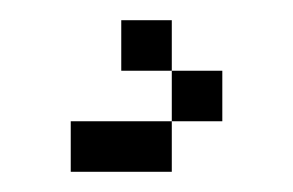

<svg xmlns="http://www.w3.org/2000/svg" viewBox="-20 -20 290 190"><path d="M50 100V150H150V100ZM100 50H150V0H100ZM150 100H200V50H150Z"/></svg>

Font: LS-VG5000 Light Shifted
Style: Regular
Weight: 400
Designer: Justin Bihan, 2021
Foundry: Justin Bihan, 2021
Version: Version 1.000;Glyphs 3.1.2 (3151)